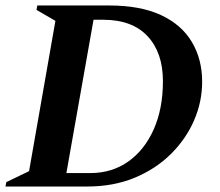

<svg xmlns="http://www.w3.org/2000/svg" viewBox="-34 -680 801 700"><path d="M-14 0 -11 -16 72 -56 168 -604 99 -644 102 -660H364Q478 -660 553 -625Q628 -590 665.5 -527Q703 -464 703 -382Q703 -309 673.5 -241Q644 -173 589 -118.5Q534 -64 457 -32Q380 0 284 0ZM342 -608H307L208 -49H295Q374 -49 433.5 -91Q493 -133 526.5 -208.5Q560 -284 560 -384Q560 -488 504 -548Q448 -608 342 -608Z"/></svg>

Font: Spectral
Style: Bold Italic
Weight: 700
Italic angle: -10°
Designer: Jean-Baptiste Levee
Foundry: Production Type
Version: Version 2.001